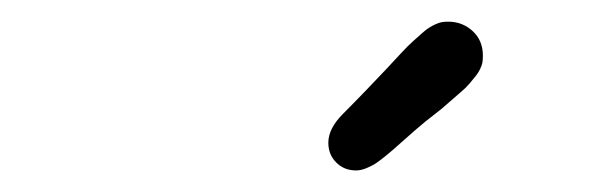

<svg xmlns="http://www.w3.org/2000/svg" viewBox="-20 -632 565 179"><path d="M286.1 -499Q286.1 -512.2 299.8 -525.9Q311 -537.1 322.5 -549.1Q334 -561 340.6 -568.1Q347.2 -575.2 354 -582.5Q360.8 -589.8 365 -593.5Q369.1 -597.2 373.5 -601.1Q377.9 -605 380.4 -606.4Q382.8 -607.9 386 -609.4Q389.2 -610.8 391.6 -611.3Q394 -611.8 397.9 -611.8Q411.1 -611.8 420.7 -603Q430.2 -594.2 430.2 -580.1Q430.2 -576.2 429.7 -573.5Q429.2 -570.8 427.5 -567.4Q425.8 -564 423.8 -561.5Q421.9 -559.1 418 -554.4Q414.1 -549.8 409.9 -546.4Q405.8 -543 398.4 -536.4Q391.1 -529.8 384.5 -524.9Q377.9 -520 366.9 -510.5Q356 -501 346.2 -492.2Q345.2 -491.2 340.1 -487.1Q335 -482.9 331.5 -480.5Q328.1 -478 322.5 -475.6Q316.9 -473.1 312 -473.1Q300.8 -473.1 293.5 -480.5Q286.1 -487.8 286.1 -499Z"/></svg>

Font: CMU Typewriter Text
Style: Italic
Weight: 500
Italic angle: -14.04°
Version: Version 0.7.0